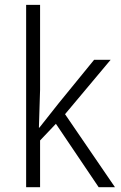

<svg xmlns="http://www.w3.org/2000/svg" viewBox="-20 -780 504 800"><path d="M144 -248 223.1 -348.1 372.1 -530.8H440.9L251 -304.2L459 0H391.1L212.9 -264.2L147 -194.8V0H88.9V-759.8H147V-405.8L142.1 -248Z"/></svg>

Font: Droid Sans TV
Style: Regular
Weight: 300
Version: Version 1.00